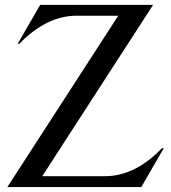

<svg xmlns="http://www.w3.org/2000/svg" viewBox="-20 -757 692 777"><path d="M9.8 0 458.5 -693.4H290.5Q168.5 -693.4 58.6 -580.1H51.8L142.6 -737.3H599.6L150.9 -43.9H403.8Q526.4 -43.9 635.3 -157.2H642.6L551.8 0Z"/></svg>

Font: Modern Antiqua
Style: Book
Weight: 400
Designer: Wojciech Kalinowski "wmk69" (wmk69@o2.pl)
Foundry: Wojciech Kalinowski "wmk69" (wmk69@o2.pl)
Version: Version 3.1.0; 2021-05-28